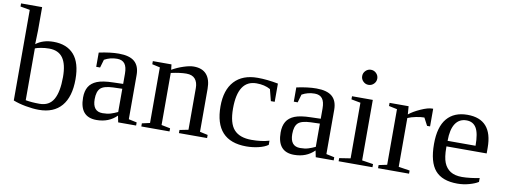

<svg xmlns="http://www.w3.org/2000/svg" viewBox="-59 -1006 3503 1328"><g transform="rotate(10 1693.0 -342.0)"><path d="M374 -242.2Q374 -332 342.8 -376Q311.5 -419.9 246.1 -419.9Q217.3 -419.9 189 -414.8Q160.6 -409.7 147.9 -403.8V-40Q189 -32.2 246.1 -32.2Q313.5 -32.2 343.8 -85Q374 -137.7 374 -242.2ZM66.9 -660.2 0 -671.9V-693.8H147.9V-529.8Q147.9 -503.4 145 -433.1Q193.8 -471.2 268.1 -471.2Q361.8 -471.2 411.9 -414.3Q461.9 -357.4 461.9 -242.2Q461.9 -118.7 407 -54.4Q352.1 9.8 248 9.8Q206.1 9.8 155.5 0.5Q105 -8.8 66.9 -23.9Z M727.1 -469.2Q802.2 -469.2 837.6 -438.5Q873 -407.7 873 -344.2V-34.2L930.2 -22V0H804.2L794.9 -45.9Q739.3 9.8 652.8 9.8Q535.2 9.8 535.2 -127Q535.2 -172.9 553 -202.9Q570.8 -232.9 609.9 -248.8Q648.9 -264.6 723.1 -266.1L792 -268.1V-339.8Q792 -387.2 774.7 -409.7Q757.3 -432.1 721.2 -432.1Q672.4 -432.1 631.8 -409.2L615.2 -352.1H587.9V-452.1Q667 -469.2 727.1 -469.2ZM792 -233.9 728 -231.9Q662.6 -229.5 639.4 -206.5Q616.2 -183.6 616.2 -129.9Q616.2 -43.9 686 -43.9Q719.2 -43.9 743.4 -51.5Q767.6 -59.1 792 -70.8Z M1102.1 -421.9Q1139.6 -443.4 1182.1 -457.3Q1224.6 -471.2 1252.9 -471.2Q1312.5 -471.2 1342.8 -436.5Q1373 -401.9 1373 -335.9V-34.2L1428.7 -22V0H1231V-22L1292 -34.2V-327.1Q1292 -367.7 1272.2 -390.9Q1252.4 -414.1 1210.9 -414.1Q1167 -414.1 1103 -399.9V-34.2L1165 -22V0H966.8V-22L1022 -34.2V-424.8L966.8 -437V-459H1097.7Z M1856.9 -27.8Q1833 -10.3 1791 -0.2Q1749 9.8 1705.1 9.8Q1481.9 9.8 1481.9 -232.9Q1481.9 -347.7 1538.8 -409.4Q1595.7 -471.2 1701.7 -471.2Q1767.6 -471.2 1845.7 -456.1V-328.1H1818.8L1797.9 -409.2Q1757.3 -432.1 1700.7 -432.1Q1569.8 -432.1 1569.8 -232.9Q1569.8 -129.4 1609.6 -85.2Q1649.4 -41 1732.9 -41Q1804.2 -41 1856.9 -57.1Z M2114.7 -469.2Q2189.9 -469.2 2225.3 -438.5Q2260.7 -407.7 2260.7 -344.2V-34.2L2317.9 -22V0H2191.9L2182.6 -45.9Q2127 9.8 2040.5 9.8Q1922.9 9.8 1922.9 -127Q1922.9 -172.9 1940.7 -202.9Q1958.5 -232.9 1997.6 -248.8Q2036.6 -264.6 2110.8 -266.1L2179.7 -268.1V-339.8Q2179.7 -387.2 2162.4 -409.7Q2145 -432.1 2108.9 -432.1Q2060.1 -432.1 2019.5 -409.2L2002.9 -352.1H1975.6V-452.1Q2054.7 -469.2 2114.7 -469.2ZM2179.7 -233.9 2115.7 -231.9Q2050.3 -229.5 2027.1 -206.5Q2003.9 -183.6 2003.9 -129.9Q2003.9 -43.9 2073.7 -43.9Q2106.9 -43.9 2131.1 -51.5Q2155.3 -59.1 2179.7 -70.8Z M2516.6 -608.9Q2516.6 -587.4 2501 -571.8Q2485.4 -556.2 2463.4 -556.2Q2441.9 -556.2 2426.3 -571.8Q2410.6 -587.4 2410.6 -608.9Q2410.6 -630.9 2426.3 -646.5Q2441.9 -662.1 2463.4 -662.1Q2485.4 -662.1 2501 -646.5Q2516.6 -630.9 2516.6 -608.9ZM2511.7 -34.2 2590.3 -22V0H2352.5V-22L2430.7 -34.2V-424.8L2365.7 -437V-459H2511.7Z M2933.6 -471.2V-347.2H2912.6L2884.3 -400.9Q2859.9 -400.9 2826.4 -394.3Q2793 -387.7 2768.6 -377V-34.2L2847.2 -22V0H2629.4V-22L2687.5 -34.2V-424.8L2629.4 -437V-459H2763.2L2767.6 -401.9Q2796.9 -426.3 2846.9 -448.7Q2897 -471.2 2926.3 -471.2Z M3069.3 -231V-222.2Q3069.3 -154.8 3084.2 -117.4Q3099.1 -80.1 3130.1 -60.5Q3161.1 -41 3211.4 -41Q3237.8 -41 3273.9 -45.4Q3310.1 -49.8 3333.5 -55.2V-27.8Q3310.1 -12.7 3269.8 -1.5Q3229.5 9.8 3187.5 9.8Q3080.6 9.8 3031 -47.9Q2981.4 -105.5 2981.4 -232.9Q2981.4 -353 3031.7 -412.1Q3082 -471.2 3175.3 -471.2Q3351.6 -471.2 3351.6 -271V-231ZM3175.3 -432.1Q3124.5 -432.1 3097.4 -391.1Q3070.3 -350.1 3070.3 -270H3266.6Q3266.6 -357.4 3244.1 -394.8Q3221.7 -432.1 3175.3 -432.1Z"/></g></svg>

Font: Liberation Serif
Style: Regular
Weight: 400
Designer: Steve Matteson
Foundry: Ascender Corporation
Version: Version 2.1.5